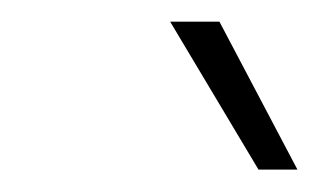

<svg xmlns="http://www.w3.org/2000/svg" viewBox="-20 -770 303 173"><path d="M177.7 -750.5 248 -617.2H212.9L133.3 -750.5Z"/></svg>

Font: Roboto ExtraLight
Style: Italic
Weight: 250
Designer: Christian Robertson
Foundry: Google
Version: Version 3.009; 2024